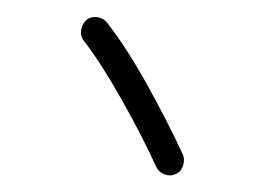

<svg xmlns="http://www.w3.org/2000/svg" viewBox="-20 -761 308 227"><path d="M82 -737.3Q87.4 -741.7 94.7 -740.7Q102.1 -739.7 106.4 -734.4Q129.4 -705.1 154.1 -660.6Q178.7 -616.2 196.3 -578.1Q198.7 -571.8 196.3 -564.7Q193.8 -557.6 187.5 -555.2Q181.2 -552.2 174.3 -554.9Q167.5 -557.6 164.6 -564Q147.9 -600.6 123.5 -643.8Q99.1 -687 79.1 -712.9Q74.7 -718.3 75.9 -725.6Q77.1 -732.9 82 -737.3Z"/></svg>

Font: Mikhak-DS2-FD Light
Style: Regular
Weight: 300
Designer: Amin Abedi
Version: Version 3.2